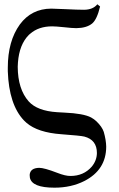

<svg xmlns="http://www.w3.org/2000/svg" viewBox="-20 -680 549 888"><path d="M16.1 -367.2Q16.1 -489.7 71.8 -566.9Q125.5 -639.6 216.8 -640.1Q235.4 -640.1 281.2 -637.7Q339.4 -634.8 369.1 -634.8Q410.2 -635.3 430.2 -660.2L442.9 -649.9Q428.7 -590.3 406.2 -571.3Q380.4 -550.3 333 -549.8Q314 -549.8 275.4 -554.2Q238.3 -558.1 221.2 -558.1Q158.7 -558.1 119.6 -523.9Q116.2 -521 113.8 -519Q69.3 -474.6 63 -391.1Q62 -380.4 62 -371.1Q62.5 -267.6 112.8 -210.9Q152.3 -167 244.1 -161.1Q255.4 -160.2 277.8 -159.2Q366.2 -155.3 401.4 -136.7Q415.5 -128.9 425.8 -119.1Q452.1 -93.8 460 -69.8Q470.7 -31.7 471.2 -2Q471.2 105.5 370.1 157.2Q309.1 188 231.9 188Q127.4 188 118.2 141.6Q117.2 135.3 117.2 128.9Q119.6 97.2 161.1 96.2Q184.6 96.2 244.1 119.1Q282.7 134.3 306.2 133.8Q366.7 133.8 404.3 90.8Q427.7 62.5 428.2 27.8Q428.2 -33.2 370.1 -48.3Q352.5 -52.7 264.6 -59.1Q154.3 -66.9 102.1 -112.3Q95.7 -117.7 90.8 -123Q21.5 -195.8 16.1 -350.1Q16.1 -359.4 16.1 -367.2Z"/></svg>

Font: Linux Libertine Display O
Style: Regular
Weight: 400
Designer: Philipp H. Poll
Foundry: Philipp H. Poll
Version: Version 5.0.9